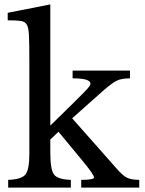

<svg xmlns="http://www.w3.org/2000/svg" viewBox="-20 -850 656 870"><path d="M348 0V-35Q406 -35 406 -46Q405 -60 351 -125L245 -253L208 -218V-159Q208 -82 224.5 -59.5Q241 -37 301 -35V0H17V-35Q77 -37 95 -59Q113 -81 113 -152V-571Q113 -659 111 -693Q109 -727 101 -739Q93 -752 75 -755Q57 -758 15 -758V-792L208 -830V-281L301 -372Q378 -447 385 -459Q390 -466 390 -471Q390 -495 309 -495V-530H569V-495Q532 -495 510.5 -485Q489 -475 451 -442L307 -314L505 -90Q534 -56 554 -45.5Q574 -35 611 -35V0Z"/></svg>

Font: Libre Baskerville
Style: Regular
Weight: 400
Designer: Pablo Impallari, Rodrigo Fuenzalida
Foundry: Pablo Impallari, Rodrigo Fuenzalida
Version: Version 1.000